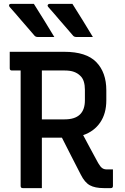

<svg xmlns="http://www.w3.org/2000/svg" viewBox="-20 -966 640 986"><path d="M154 -946Q183 -900 207.5 -860.5Q232 -821 259 -776H174Q164 -776 158 -782Q134 -810 117.5 -829Q101 -848 88 -863Q75 -878 61.5 -894Q48 -910 29 -931Q25 -936 27 -941Q29 -946 35 -946ZM352 -946Q381 -900 405.5 -860.5Q430 -821 457 -776H372Q362 -776 356 -782Q332 -810 315.5 -829Q299 -848 286 -863Q273 -878 259.5 -894Q246 -910 227 -931Q223 -936 225.5 -941Q228 -946 234 -946ZM195 0H97Q86 0 86 -11V-604H41Q30 -604 30 -615V-700H310Q423 -700 474.5 -647Q526 -594 526 -502V-451Q526 -383 494.5 -337Q463 -291 407 -272Q426 -236 445 -201Q464 -166 484 -129Q495 -110 504.5 -103Q514 -96 528 -96H560V-11Q560 0 549 0H513Q468 0 441.5 -14.5Q415 -29 395 -69Q370 -117 346 -164.5Q322 -212 298 -259H195ZM312 -604H195V-353H312Q416 -353 416 -451V-505Q416 -528 410.5 -546.5Q405 -565 392 -577Q379 -590 360 -597Q341 -604 312 -604Z"/></svg>

Font: Recursive Sn Lnr St Med
Style: Regular
Weight: 500
Version: Version 1.085;hotconv 1.1.0;makeotfexe 2.6.0; ttfautohint (v